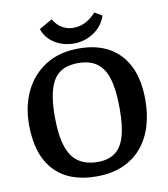

<svg xmlns="http://www.w3.org/2000/svg" viewBox="-92 -918 887 1011"><g transform="rotate(-10 351.5 -412.0)"><path d="M343 16Q196 16 117.5 -68.5Q39 -153 39 -313Q39 -414 77.5 -493Q116 -572 189 -618Q262 -664 366 -664Q462 -664 528.5 -626Q595 -588 630 -515.5Q665 -443 665 -336Q665 -260 645 -195.5Q625 -131 584.5 -83.5Q544 -36 483.5 -10Q423 16 343 16ZM363 -58Q418 -58 454 -83.5Q490 -109 507 -165Q524 -221 524 -313Q524 -393 513 -446.5Q502 -500 479.5 -531Q457 -562 424.5 -575.5Q392 -589 350 -589Q320 -589 293.5 -582Q267 -575 246 -558.5Q225 -542 210.5 -513Q196 -484 188 -439.5Q180 -395 180 -333Q180 -233 200 -172.5Q220 -112 261 -85Q302 -58 363 -58ZM347 -694Q290 -694 244.5 -722.5Q199 -751 183 -800L253 -840Q260 -827 273.5 -812Q287 -797 309 -786.5Q331 -776 358 -776Q389 -776 413 -786.5Q437 -797 454 -811.5Q471 -826 480 -836L520 -813Q501 -757 452.5 -725.5Q404 -694 347 -694Z"/></g></svg>

Font: Faustina SemiBold
Style: Regular
Weight: 600
Designer: Alfonso Garcia
Foundry: http://www.omnibus-type.com
Version: Version 1.200